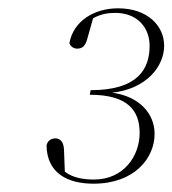

<svg xmlns="http://www.w3.org/2000/svg" viewBox="-20 -863 415 462"><path d="M205 -421C303 -421 352 -482 352 -541C352 -589 316 -631 250 -640C332 -649 375 -703 375 -753C375 -800 336 -843 264 -843C205 -843 156 -811 147 -759C150 -751 157 -746 166 -746C179 -746 186 -753 191 -773L204 -819C222 -829 239 -832 257 -832C312 -832 340 -795 340 -753C340 -698 313 -646 198 -646L196 -635C289 -635 316 -596 316 -543C316 -488 278 -431 206 -431C181 -431 155 -435 136 -450L134 -503C133 -523 124 -530 113 -530C103 -530 94 -524 92 -513C93 -446 143 -421 205 -421Z"/></svg>

Font: Source Serif 4 Display Light
Style: Italic
Weight: 300
Italic angle: -12°
Designer: Frank Grießhammer
Foundry: Adobe Systems Incorporated
Version: Version 4.004;hotconv 1.0.117;makeotfexe 2.5.65602